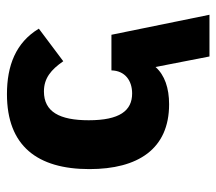

<svg xmlns="http://www.w3.org/2000/svg" viewBox="-56 -568 637 566"><g transform="rotate(90 263.0 -285.5)"><path d="M258 13C411 13 479 -77 479 -230C479 -373 420 -465 288 -465C240 -465 202 -452 178 -425L147 -584H24L83 -295H188C189 -335 218 -356 256 -356C307 -356 335 -319 335 -228C335 -142 310 -96 250 -96C211 -96 186 -117 161 -153L65 -81C106 -13 174 13 258 13Z"/></g></svg>

Font: Noto Sans Thai UI
Style: Bold
Weight: 700
Designer: Monotype Design Team
Foundry: Monotype Imaging Inc.
Version: Version 2.000